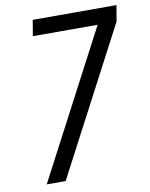

<svg xmlns="http://www.w3.org/2000/svg" viewBox="-83 -796 671 858"><g transform="rotate(-10 252.5 -367.5)"><path d="M59 0 407 -663H113L125 -735H505L493 -663L145 0Z"/></g></svg>

Font: Iosevka SS08
Style: Italic
Weight: 400
Italic angle: -10°
Monospace: yes
Designer: Belleve Invis
Foundry: Belleve Invis
Version: 2.1.0; ttfautohint (v1.8.2)